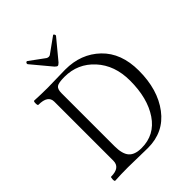

<svg xmlns="http://www.w3.org/2000/svg" viewBox="-238 -992 1127 1127"><g transform="rotate(-45 325.5 -428.5)"><path d="M275 -723 174 -844Q172 -847 173 -851.5Q174 -856 178 -858.5Q182 -861 185 -859L278 -791Q285 -787 292 -787Q300 -787 305 -791L401 -860Q403 -861 406 -858Q409 -855 410 -851Q411 -847 410 -845L309 -723Q298 -712 292 -712Q286 -712 275 -723ZM54 3Q48 3 48.5 -14Q49 -31 54 -31Q129 -31 129 -88V-578Q129 -631 50 -631Q44 -631 44 -648.5Q44 -666 50 -666Q106 -663 162 -663Q186 -663 234.5 -664.5Q283 -666 308 -666Q438 -666 523.5 -584Q609 -502 609 -356Q609 -198 533 -97.5Q457 3 326 3Q299 3 244.5 1.5Q190 0 162 0Q106 0 54 3ZM299 -23Q408 -23 469.5 -114Q531 -205 531 -351Q531 -478 457.5 -558.5Q384 -639 274 -639Q225 -639 209.5 -628Q194 -617 194 -583V-143Q194 -79 218.5 -51Q243 -23 299 -23Z"/></g></svg>

Font: Junicode Cond Light
Style: Regular
Weight: 300
Width: 3
Designer: Peter S. Baker
Version: Version 2.201